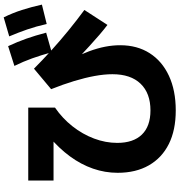

<svg xmlns="http://www.w3.org/2000/svg" viewBox="14 -909 972 1040"><g transform="rotate(-90 500.0 -389.0)"><path d="M422 77Q315 77 240 39.5Q165 2 124.5 -68.5Q84 -139 84 -238Q84 -306 106.5 -371Q129 -436 173 -496Q217 -556 280 -609L306 -585H42V-722H437V-577Q379 -537 336 -482.5Q293 -428 269.5 -365.5Q246 -303 246 -240Q246 -153 291 -106.5Q336 -60 422 -60Q515 -60 566.5 -113.5Q618 -167 618 -266Q618 -310 608.5 -362Q599 -414 581 -473.5Q563 -533 537 -598L648 -691Q694 -645 747.5 -596.5Q801 -548 857 -502.5Q913 -457 966 -418L885 -293Q860 -312 832.5 -335.5Q805 -359 770 -391Q735 -423 686 -469L698 -493Q725 -439 742 -393Q759 -347 767 -305.5Q775 -264 775 -224Q775 -132 732 -64.5Q689 3 609.5 40Q530 77 422 77ZM737 -595Q721 -653 704 -700.5Q687 -748 663 -797L770 -831Q793 -782 810.5 -732.5Q828 -683 843 -625ZM890 -622Q877 -680 860.5 -727.5Q844 -775 823 -825L926 -855Q950 -806 966 -756Q982 -706 995 -648Z"/></g></svg>

Font: M PLUS 1 Thin ExtraBold
Style: Regular
Weight: 800
Version: Version 1.001